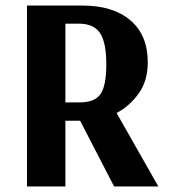

<svg xmlns="http://www.w3.org/2000/svg" viewBox="-20 -670 618 690"><path d="M77 0V-650H277Q386 -650 448.5 -597Q511 -544 511 -446Q511 -379 478 -333.5Q445 -288 399 -264L549 0H390L268 -236H215V0ZM215 -302H266Q320 -302 341 -331.5Q362 -361 362 -440Q362 -517 339.5 -551Q317 -585 263 -585H215Z"/></svg>

Font: Arsenal SC
Style: Bold
Weight: 700
Designer: Andrij Shevchenko
Foundry: Stairsfor
Version: Version 2.001; ttfautohint (v1.8.4.7-5d5b)